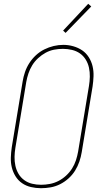

<svg xmlns="http://www.w3.org/2000/svg" viewBox="-20 -982 540 1010"><path d="M195 8Q169 8 143 2Q117 -4 96 -18.5Q75 -33 61.5 -55Q48 -77 42 -102Q36 -127 37 -154Q38 -181 42 -208L99 -553Q103 -578 111.5 -603Q120 -628 134.5 -650.5Q149 -673 169 -691.5Q189 -710 213 -722Q237 -734 262.5 -740Q288 -746 313 -746Q340 -746 366 -738.5Q392 -731 412.5 -717Q433 -703 447 -681Q461 -659 467 -633.5Q473 -608 472 -581Q471 -554 467 -527L410 -182Q406 -157 397.5 -132Q389 -107 375 -84.5Q361 -62 340.5 -43.5Q320 -25 296 -13Q272 -1 246.5 3.5Q221 8 196 8Q196 8 195.5 8Q195 8 195 8ZM196 -10Q219 -10 242.5 -14.5Q266 -19 287.5 -30Q309 -41 327.5 -58Q346 -75 359 -95.5Q372 -116 379.5 -139Q387 -162 391 -185L448 -530Q452 -554 452.5 -578.5Q453 -603 448 -626Q443 -649 431 -668.5Q419 -688 400.5 -701Q382 -714 358.5 -719.5Q335 -725 311 -725Q287 -725 264 -720.5Q241 -716 220 -704.5Q199 -693 180.5 -676Q162 -659 149.5 -638.5Q137 -618 129.5 -595.5Q122 -573 118 -550L61 -205Q57 -181 56.5 -157Q56 -133 61 -110Q66 -87 77.5 -67.5Q89 -48 107.5 -34.5Q126 -21 149 -15.5Q172 -10 196 -10ZM325 -809 312 -821 444 -962 460 -948Z"/></svg>

Font: Iosevka Curly Thin Oblique
Style: Regular
Weight: 100
Italic angle: -9°
Monospace: yes
Designer: Belleve Invis
Foundry: Belleve Invis
Version: Version 11.1.0; ttfautohint (v1.8.3)